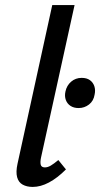

<svg xmlns="http://www.w3.org/2000/svg" viewBox="-20 -731 395 757"><path d="M109 6Q86 6 69.5 -3Q53 -12 47.5 -32.5Q42 -53 49 -85L186 -711H274L142 -111Q138 -93 140.5 -82Q143 -71 157 -71Q168 -71 180 -78Q192 -85 210 -100L240 -63Q206 -29 173 -11.5Q140 6 109 6ZM290 -305Q271 -305 258 -313.5Q245 -322 239.5 -337Q234 -352 238 -370Q243 -394 260.5 -409Q278 -424 302 -424Q322 -424 334.5 -415Q347 -406 352 -391Q357 -376 353 -358Q349 -333 331 -319Q313 -305 290 -305Z"/></svg>

Font: Ysabeau SemiBold
Style: Italic
Weight: 600
Italic angle: -12°
Designer: Christian Thalmann (Catharsis Fonts)
Version: Version 2.002